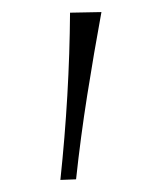

<svg xmlns="http://www.w3.org/2000/svg" viewBox="-20 -705 267 318"><path d="M80 -407Q87.5 -477.5 91.5 -546.8Q95.5 -616 96 -684L148 -685Q135.5 -617 124.5 -547.5Q113.5 -478 106 -408Z"/></svg>

Font: Commissioner Flair Thin
Style: Regular
Weight: 100
Designer: Kostas Bartsokas
Foundry: Kostas Bartsokas
Version: Version 1.000; ttfautohint (v1.8.3)